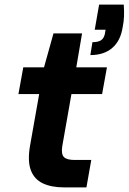

<svg xmlns="http://www.w3.org/2000/svg" viewBox="-20 -813 558 833"><path d="M258 0Q203 0 166 -17.5Q129 -35 114 -74Q99 -113 110 -179L150 -405H60L81 -521H171L212 -668H336L311 -521H444L423 -405H290L250 -178Q245 -145 257 -132Q269 -119 304 -119H376L355 0ZM372 -574 381 -630Q406 -630 418.5 -638.5Q431 -647 435 -666L438 -684H391L410 -793H517Q519 -764 518 -741Q517 -718 512 -694Q503 -636 467 -605Q431 -574 372 -574Z"/></svg>

Font: DM Sans 10pt ExtraBold
Style: Italic
Weight: 800
Italic angle: -10°
Version: Version 4.004;gftools[0.9.30]